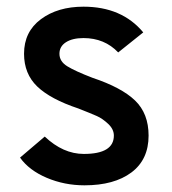

<svg xmlns="http://www.w3.org/2000/svg" viewBox="-20 -543 515 575"><path d="M233 12Q173 12 120 -10.5Q67 -33 40 -71L114 -134Q169 -82 231 -82Q321 -82 321 -137Q321 -156 304 -172Q287 -188 270 -195.5Q253 -203 215 -218Q131 -246 91.5 -284Q52 -322 52 -382Q52 -448 102.5 -485.5Q153 -523 230 -523Q345 -523 409 -446L334 -386Q293 -429 230 -429Q197 -429 177.5 -416.5Q158 -404 158 -382Q158 -359 181.5 -344.5Q205 -330 257 -310Q344 -281 384.5 -242Q425 -203 425 -137Q425 -65 373.5 -26.5Q322 12 233 12Z"/></svg>

Font: Overpass Light
Style: Bold
Weight: 600
Designer: Delve Withrington, Thomas Jockin
Foundry: Delve Fonts
Version: Version 3.000;DELV;Overpass